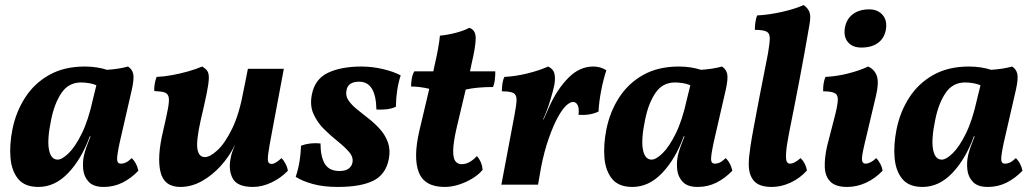

<svg xmlns="http://www.w3.org/2000/svg" viewBox="-20 -730 4087 759"><path d="M486 -467Q502 -457 506.5 -438.5Q511 -420 501 -375L453 -166Q442 -114 443 -98.5Q444 -83 458 -83Q468 -83 477.5 -87.5Q487 -92 501 -105Q521 -85 527 -55Q498 -25 464 -8Q430 9 390 9Q350 9 331 -11Q312 -31 309 -60Q306 -89 312 -116Q316 -133 323 -152.5Q330 -172 338 -191H335Q302 -101 249.5 -46Q197 9 132 9Q78 9 52 -22.5Q26 -54 21.5 -105.5Q17 -157 29 -218Q43 -288 79.5 -344.5Q116 -401 175 -434Q234 -467 315 -467Q340 -467 362.5 -463.5Q385 -460 403 -454Q450 -457 486 -467ZM182 -256Q166 -179 173.5 -139Q181 -99 208 -99Q225 -99 251 -124Q277 -149 303 -201.5Q329 -254 347 -336L361 -393Q347 -399 330.5 -401.5Q314 -404 300 -404Q251 -404 223 -362.5Q195 -321 182 -256Z M693 9Q629 9 614.5 -50Q600 -109 625 -213Q638 -269 644 -301Q650 -333 646.5 -347Q643 -361 629.5 -365Q616 -369 590 -370Q589 -383 591.5 -398Q594 -413 599 -426Q627 -427 660 -433Q693 -439 724.5 -448Q756 -457 779 -467Q793 -459 799.5 -449.5Q806 -440 805.5 -420Q805 -400 797 -360.5Q789 -321 773 -253Q755 -172 760.5 -140.5Q766 -109 790 -109Q810 -109 839.5 -136Q869 -163 897.5 -221Q926 -279 943 -373L960 -458H1102L1055 -207Q1044 -150 1040.5 -123.5Q1037 -97 1040.5 -89.5Q1044 -82 1054 -82Q1068 -82 1093 -105Q1101 -97 1108.5 -83Q1116 -69 1118 -55Q1090 -26 1053 -8.5Q1016 9 980 9Q918 9 900 -24.5Q882 -58 892 -106Q894 -117 898 -129Q902 -141 908 -154H907Q886 -111 852.5 -74Q819 -37 778 -14Q737 9 693 9Z M1409 -467Q1451 -467 1493.5 -457Q1536 -447 1564 -432Q1546 -377 1545 -308Q1528 -300 1508 -298Q1488 -296 1468 -297Q1466 -407 1400 -407Q1356 -407 1350 -374Q1345 -352 1357 -334Q1369 -316 1391 -298Q1413 -280 1437.5 -261Q1462 -242 1482.5 -219Q1503 -196 1513.5 -167Q1524 -138 1517 -101Q1505 -40 1455.5 -15.5Q1406 9 1315 9Q1259 9 1217 -2.5Q1175 -14 1149 -31Q1159 -61 1164 -91.5Q1169 -122 1170 -154Q1204 -167 1247 -163Q1247 -111 1264 -82.5Q1281 -54 1322 -54Q1345 -54 1357.5 -63Q1370 -72 1373 -86Q1378 -108 1360.5 -128.5Q1343 -149 1315.5 -171Q1288 -193 1261.5 -219Q1235 -245 1219.5 -279Q1204 -313 1213 -357Q1225 -418 1277 -442.5Q1329 -467 1409 -467Z M1738 9Q1658 9 1635.5 -49Q1613 -107 1638 -214L1677 -379Q1638 -388 1605 -388Q1605 -404 1608 -420.5Q1611 -437 1618 -448H1693L1695 -458Q1716 -549 1719 -589Q1750 -592 1782.5 -600.5Q1815 -609 1835 -620Q1861 -612 1860.5 -578Q1860 -544 1844 -477L1838 -448H1938Q1938 -430 1936 -413.5Q1934 -397 1929 -386Q1865 -386 1821 -376L1785 -224Q1772 -167 1771.5 -136Q1771 -105 1780 -93Q1789 -81 1805 -81Q1836 -81 1865 -113Q1885 -91 1888 -59Q1874 -41 1849 -25.5Q1824 -10 1795 -0.5Q1766 9 1738 9Z M2147 -467Q2166 -458 2171 -441.5Q2176 -425 2172 -397Q2167 -372 2155.5 -334Q2144 -296 2127 -258H2129L2152 -310Q2183 -378 2227 -422.5Q2271 -467 2325 -467Q2355 -467 2377 -452Q2365 -416 2356.5 -372Q2348 -328 2346 -289Q2313 -273 2267 -276Q2270 -302 2263.5 -314.5Q2257 -327 2245 -327Q2234 -327 2219 -313.5Q2204 -300 2186 -268Q2168 -236 2149.5 -183.5Q2131 -131 2119 -69L2107 0H1962L2014 -276Q2022 -317 2022 -336.5Q2022 -356 2009 -362.5Q1996 -369 1964 -369Q1964 -383 1966 -398.5Q1968 -414 1974 -426Q2017 -428 2064 -439.5Q2111 -451 2147 -467Z M2834 -467Q2850 -457 2854.5 -438.5Q2859 -420 2849 -375L2801 -166Q2790 -114 2791 -98.5Q2792 -83 2806 -83Q2816 -83 2825.5 -87.5Q2835 -92 2849 -105Q2869 -85 2875 -55Q2846 -25 2812 -8Q2778 9 2738 9Q2698 9 2679 -11Q2660 -31 2657 -60Q2654 -89 2660 -116Q2664 -133 2671 -152.5Q2678 -172 2686 -191H2683Q2650 -101 2597.5 -46Q2545 9 2480 9Q2426 9 2400 -22.5Q2374 -54 2369.5 -105.5Q2365 -157 2377 -218Q2391 -288 2427.5 -344.5Q2464 -401 2523 -434Q2582 -467 2663 -467Q2688 -467 2710.5 -463.5Q2733 -460 2751 -454Q2798 -457 2834 -467ZM2530 -256Q2514 -179 2521.5 -139Q2529 -99 2556 -99Q2573 -99 2599 -124Q2625 -149 2651 -201.5Q2677 -254 2695 -336L2709 -393Q2695 -399 2678.5 -401.5Q2662 -404 2648 -404Q2599 -404 2571 -362.5Q2543 -321 2530 -256Z M3031 9Q2980 9 2959.5 -16Q2939 -41 2940 -83Q2940 -96 2941.5 -111.5Q2943 -127 2947 -154Q2951 -181 2959.5 -226.5Q2968 -272 2981.5 -343Q2995 -414 3016 -519Q3023 -560 3023 -579.5Q3023 -599 3009.5 -605.5Q2996 -612 2964 -612Q2964 -626 2966 -641Q2968 -656 2973 -669Q3017 -671 3069 -682.5Q3121 -694 3157 -710Q3174 -698 3180 -682Q3186 -666 3180 -633Q3161 -522 3140.5 -414.5Q3120 -307 3099 -203Q3089 -151 3087.5 -125.5Q3086 -100 3090 -91.5Q3094 -83 3103 -83Q3111 -83 3121 -88Q3131 -93 3145 -105Q3165 -85 3170 -56Q3142 -25 3105 -8Q3068 9 3031 9Z M3329 9Q3284 9 3263 -11.5Q3242 -32 3240.5 -69Q3239 -106 3250 -154L3280 -270Q3291 -313 3292 -334Q3293 -355 3279.5 -362Q3266 -369 3234 -369Q3233 -401 3243 -426Q3287 -428 3332.5 -439.5Q3378 -451 3412 -467Q3438 -455 3446.5 -429Q3455 -403 3443 -352L3398 -162Q3386 -112 3387.5 -97.5Q3389 -83 3402 -83Q3410 -83 3420.5 -88Q3431 -93 3444 -105Q3452 -97 3459.5 -83Q3467 -69 3469 -55Q3438 -23 3402 -7Q3366 9 3329 9ZM3385 -542Q3350 -542 3332 -563.5Q3314 -585 3320 -620Q3326 -655 3351.5 -674Q3377 -693 3416 -693Q3450 -693 3469 -671Q3488 -649 3482 -613Q3476 -579 3451 -560.5Q3426 -542 3385 -542Z M3981 -467Q3997 -457 4001.5 -438.5Q4006 -420 3996 -375L3948 -166Q3937 -114 3938 -98.5Q3939 -83 3953 -83Q3963 -83 3972.5 -87.5Q3982 -92 3996 -105Q4016 -85 4022 -55Q3993 -25 3959 -8Q3925 9 3885 9Q3845 9 3826 -11Q3807 -31 3804 -60Q3801 -89 3807 -116Q3811 -133 3818 -152.5Q3825 -172 3833 -191H3830Q3797 -101 3744.5 -46Q3692 9 3627 9Q3573 9 3547 -22.5Q3521 -54 3516.5 -105.5Q3512 -157 3524 -218Q3538 -288 3574.5 -344.5Q3611 -401 3670 -434Q3729 -467 3810 -467Q3835 -467 3857.5 -463.5Q3880 -460 3898 -454Q3945 -457 3981 -467ZM3677 -256Q3661 -179 3668.5 -139Q3676 -99 3703 -99Q3720 -99 3746 -124Q3772 -149 3798 -201.5Q3824 -254 3842 -336L3856 -393Q3842 -399 3825.5 -401.5Q3809 -404 3795 -404Q3746 -404 3718 -362.5Q3690 -321 3677 -256Z"/></svg>

Font: Vollkorn
Style: Bold Italic
Weight: 700
Italic angle: -11°
Designer: Friedrich Althausen
Foundry: Friedrich Althausen
Version: Version 5.000; ttfautohint (v1.8.3)